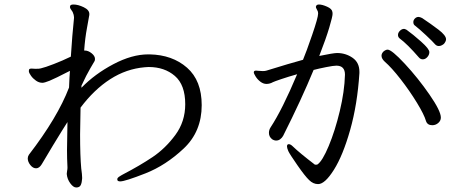

<svg xmlns="http://www.w3.org/2000/svg" viewBox="-20 -775 2040 851"><path d="M525 -2Q600 -41 656.5 -79Q713 -117 757 -176.5Q801 -236 801 -313Q801 -399 755 -438.5Q709 -478 639 -478L622 -477Q540 -470 468.5 -424Q397 -378 337 -298Q335 -216 335 -179Q335 -84 340 -29Q344 -1 344 11V17Q343 34 338 45Q333 56 318 56Q305 56 291.5 37.5Q278 19 276 -3V-6Q276 -11 277.5 -18Q279 -25 279 -31V-34Q277 -72 277 -109Q277 -142 279 -234L255 -196Q220 -140 165 -47Q154 -29 140 -29Q126 -29 114.5 -43.5Q103 -58 103 -73Q103 -81 108 -89Q235 -254 286 -387Q288 -437 290 -461Q222 -426 199.5 -417Q177 -408 168 -408Q153 -408 139.5 -417.5Q126 -427 117.5 -439Q109 -451 108 -458V-461Q108 -467 110.5 -469Q113 -471 120 -471Q130 -471 137 -470Q156 -470 161 -472Q179 -476 218 -491Q257 -506 294 -524Q300 -619 308 -695V-699Q308 -708 302 -722Q300 -726 295 -732.5Q290 -739 290 -744Q290 -747 291 -749Q293 -755 306 -755Q326 -755 351 -743Q376 -731 376 -713Q376 -707 375 -704Q374 -696 365.5 -651Q357 -606 353 -551H356Q371 -551 386 -539Q401 -527 401 -514Q401 -507 399 -504Q398 -502 380.5 -472.5Q363 -443 341 -395V-386Q400 -447 482.5 -490.5Q565 -534 637 -534H643Q744 -532 809 -475Q874 -418 874 -309Q874 -192 794.5 -117Q715 -42 624.5 -6.5Q534 29 513 29Q501 29 500 22V19Q500 14 506 9.5Q512 5 517 2.5Q522 0 525 -2Z M1925 -571Q1916 -571 1909 -578Q1898 -591 1868 -619Q1838 -647 1820 -661Q1812 -666 1812 -677Q1812 -686 1819 -693Q1826 -700 1835 -700Q1841 -700 1851 -695Q1890 -669 1923.5 -643.5Q1957 -618 1957 -601Q1957 -592 1948 -581Q1945 -578 1938.5 -574.5Q1932 -571 1925 -571ZM1105 -456Q1106 -462 1115 -462L1127 -461Q1134 -460 1145 -460Q1155 -460 1161 -462Q1264 -494 1323 -510Q1337 -543 1363.5 -620Q1390 -697 1390 -715Q1390 -724 1387 -728Q1386 -731 1383 -736Q1380 -741 1380 -745Q1380 -746 1382 -750Q1385 -755 1394 -755Q1408 -755 1429.5 -745.5Q1451 -736 1453 -723Q1454 -720 1454 -713Q1454 -702 1439.5 -653Q1425 -604 1395 -527Q1458 -540 1474 -540Q1512 -540 1542.5 -519Q1573 -498 1573 -457V-451Q1564 -312 1532 -199Q1500 -86 1460 -22.5Q1420 41 1390 41Q1368 41 1350 23Q1332 6 1298 -43Q1264 -92 1258 -105Q1252 -119 1252 -126Q1252 -136 1260 -136Q1268 -136 1278 -126Q1308 -97 1376 -45Q1386 -45 1387 -46Q1409 -61 1437 -128Q1465 -195 1486 -282.5Q1507 -370 1509 -444Q1509 -484 1471 -484Q1458 -484 1425.5 -477.5Q1393 -471 1370 -465Q1316 -334 1235 -173Q1230 -164 1222 -158Q1214 -152 1204 -152Q1195 -152 1186 -158Q1172 -169 1172 -186Q1172 -199 1179 -210Q1231 -289 1297 -446Q1258 -435 1227 -424.5Q1196 -414 1190 -411Q1176 -403 1161 -403Q1147 -403 1134 -413Q1121 -423 1113 -436Q1105 -449 1105 -454ZM1680 -547Q1690 -555 1698 -555Q1716 -555 1774.5 -492Q1833 -429 1883.5 -356Q1934 -283 1934 -254Q1934 -240 1922.5 -230Q1911 -220 1896 -220Q1874 -220 1868 -239Q1860 -267 1828 -319.5Q1796 -372 1756 -423.5Q1716 -475 1685 -502Q1671 -515 1671 -528Q1671 -538 1680 -547ZM1771 -647Q1774 -647 1782 -643Q1810 -623 1846.5 -590.5Q1883 -558 1883 -544Q1883 -532 1874 -522Q1865 -512 1854 -512Q1844 -512 1837 -520Q1785 -580 1751 -605Q1744 -611 1744 -620Q1744 -630 1752.5 -638.5Q1761 -647 1771 -647Z"/></svg>

Font: Iansui 0.93
Style: Regular
Weight: 400
Designer: But Ko / Fontworks Inc.
Foundry: zi-hi.com / Fontworks Inc.
Version: Version 0.931